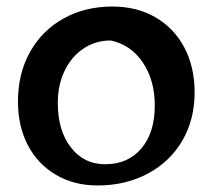

<svg xmlns="http://www.w3.org/2000/svg" viewBox="-20 -555 651 588"><path d="M35 -244Q35 -329 71.5 -395Q108 -461 174 -498Q240 -535 324 -535Q399 -535 456 -502Q513 -469 544.5 -409.5Q576 -350 576 -272Q576 -189 538.5 -124.5Q501 -60 433 -23.5Q365 13 279 13Q207 13 151.5 -19.5Q96 -52 65.5 -110Q35 -168 35 -244ZM454 -232Q454 -309 417.5 -363.5Q381 -418 319 -431Q273 -431 236 -406.5Q199 -382 178 -338.5Q157 -295 157 -240Q157 -155 197 -103.5Q237 -52 302 -52Q372 -52 413 -100.5Q454 -149 454 -232Z"/></svg>

Font: Mirza SemiBold
Style: Regular
Weight: 600
Designer: Arabic design by Kourosh Beigpour, Latin design by Eduardo Tunni, engineering by Lasse Fister
Version: Version 1.0010g